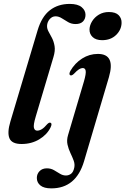

<svg xmlns="http://www.w3.org/2000/svg" viewBox="-20 -744 657 1006"><path d="M345.5 -723.5Q387.5 -723.5 407.8 -706.5Q428 -689.5 428 -666.5Q428 -645 414.8 -631.5Q401.5 -618 376 -618Q354.5 -618 337.2 -628Q320 -638 304 -648.2Q288 -658.5 271 -658.5Q253 -658.5 240.2 -643.5Q227.5 -628.5 226.5 -609Q226 -593.5 234.5 -578.2Q243 -563 252.5 -544.8Q262 -526.5 266 -502.2Q270 -478 260 -445L167 -132.5Q154 -89 157.8 -74.2Q161.5 -59.5 175 -59.5Q186.5 -59.5 199.2 -67.2Q212 -75 227.5 -93.5Q237.5 -103.5 244 -101Q255 -97 245 -76.5Q226.5 -38.5 185.8 -14Q145 10.5 93 10.5Q42 10.5 29.5 -19.5Q17 -49.5 34.5 -107.5L177 -585Q198.5 -657 241.2 -690.2Q284 -723.5 345.5 -723.5ZM515 -533.5Q482.5 -533.5 465.2 -550Q448 -566.5 449 -591Q450 -612.5 463 -633.2Q476 -654 498.5 -667.5Q521 -681 550.5 -681Q586 -681 602 -664.2Q618 -647.5 617 -623.5Q616 -587.5 588 -560.5Q560 -533.5 515 -533.5ZM550.5 -339 420.5 100.5Q378.5 243 249 243Q210.5 243 191.8 227.8Q173 212.5 173 188.5Q173 167.5 187.2 152.8Q201.5 138 225.5 138Q246.5 138 262.8 147.5Q279 157 294 166.2Q309 175.5 325.5 175.5Q340 175.5 352 166.8Q364 158 369 135Q373 116.5 366 97.5Q359 78.5 349 57.8Q339 37 333.8 13.8Q328.5 -9.5 336.5 -36L420 -318Q431.5 -358 429 -372.8Q426.5 -387.5 413.5 -387.5Q404.5 -387.5 394 -381Q383.5 -374.5 366.5 -356.5Q355.5 -346.5 348.5 -349.5Q339 -354 349 -373Q372.5 -413.5 410.5 -437.5Q448.5 -461.5 493 -461.5Q586.5 -461.5 550.5 -339Z"/></svg>

Font: Fraunces 72pt S000 SemiBold
Style: Italic
Weight: 600
Italic angle: -16°
Version: Version 1.000; ttfautohint (v1.8.3)